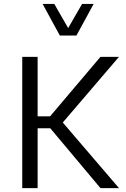

<svg xmlns="http://www.w3.org/2000/svg" viewBox="-20 -969 648 989"><path d="M199.5 -948.7 288.3 -785.9H373.7L462.4 -948.7H402.7L331.1 -824.4L259.6 -948.7ZM497.5 -676.2 238.1 -369.9H173.8V-676.2H94.6V0H173.8V-308.3H239L497.5 0H592.9L303.4 -337.9L592.9 -676.2Z"/></svg>

Font: Estedad-FD VF
Style: Regular
Weight: 100
Designer: Amin Abedi
Version: Version 7.3